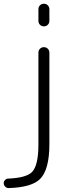

<svg xmlns="http://www.w3.org/2000/svg" viewBox="-41 -793 395 1010"><path d="M161.1 -683.6V-744.1Q161.1 -756.8 169.4 -765.1Q177.7 -773.4 189.9 -773.4Q202.1 -773.4 210.4 -765.1Q218.8 -756.8 218.8 -744.1V-683.6Q218.8 -670.9 210.4 -662.6Q202.1 -654.3 189.9 -654.3Q177.7 -654.3 169.4 -662.6Q161.1 -670.9 161.1 -683.6ZM5.9 196.3Q4.9 196.3 4.9 196.3Q-5.9 196.3 -12.7 189.5Q-21.5 181.6 -21.5 169.9Q-21.5 161.1 -14.6 154.3Q-7.8 146.5 2 146.5Q96.7 142.6 127 112.3Q161.1 78.1 161.1 -33.2V-515.6Q161.1 -528.3 169.4 -536.6Q177.7 -544.9 189.9 -544.9Q202.1 -544.9 210.4 -536.6Q218.8 -528.3 218.8 -515.6V-35.2Q218.8 99.6 169.9 148.4Q126 192.4 5.9 196.3Z"/></svg>

Font: Gen Jyuu Gothic Light
Style: Regular
Weight: 200
Designer: [Source Han Sans]
Ryoko NISHIZUKA  (kana & ideographs); Paul D. Hunt (Latin, Greek & Cyrillic); Wenlong ZHANG  (bopomofo
Version: Version 1.002.20150607